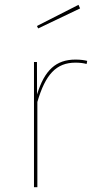

<svg xmlns="http://www.w3.org/2000/svg" viewBox="-20 -775 402 795"><path d="M311.6 -740.1 305 -755 132.9 -667.4 138.1 -657.3ZM292.6 -528.3C212.1 -528.3 164.4 -484.9 133.4 -383.7L133 -518.3H120.7V0H134.7V-352.9C168 -466.7 212.7 -515.6 292.6 -515.6C311.3 -515.6 325.6 -513.6 338.6 -510.1L341.1 -522.9C329 -525.9 314.3 -528.3 292.6 -528.3Z"/></svg>

Font: Fira Sans Hair
Style: Regular
Weight: 100
Designer: bBox Type GmbH & Carrois Corporate GbR & Edenspiekermann AG
Foundry: bBox Type GmbH & Carrois Corporate GbR & Edenspiekermann AG
Version: Version 4.300;PS 004.300;hotconv 1.0.88;makeotf.lib2.5.64775